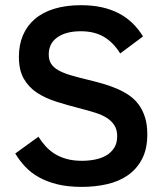

<svg xmlns="http://www.w3.org/2000/svg" viewBox="-20 -710 639 744"><path d="M550.8 -189.9Q550.8 -132.8 530.5 -94Q510.3 -55.2 475.6 -31Q440.9 -6.8 394.8 3.7Q348.6 14.2 296.9 14.2Q242.2 14.2 201.2 3.9Q160.2 -6.3 129.4 -23.9Q98.6 -41.5 76.9 -64.9Q55.2 -88.4 39.1 -115.2L128.9 -180.2Q141.1 -161.1 156 -144.3Q170.9 -127.4 190.7 -114.7Q210.4 -102.1 236.8 -94.5Q263.2 -86.9 297.9 -86.9Q323.7 -86.9 348.4 -91.8Q373 -96.7 392.1 -107.9Q411.1 -119.1 422.6 -137.2Q434.1 -155.3 434.1 -182.1Q434.1 -207.5 423.1 -224.6Q412.1 -241.7 393.6 -253.4Q375 -265.1 350.1 -272.9Q325.2 -280.8 296.9 -288.1Q245.1 -301.3 200.7 -315.2Q156.2 -329.1 123.5 -350.6Q90.8 -372.1 72 -405.3Q53.2 -438.5 53.2 -490.2Q53.2 -536.1 68.8 -573Q84.5 -609.9 114.7 -636Q145 -662.1 190.2 -676Q235.4 -689.9 293.9 -689.9Q337.9 -689.9 374.3 -681.9Q410.6 -673.8 440.2 -658.4Q469.7 -643.1 493.2 -620.4Q516.6 -597.7 534.2 -568.8L445.8 -502.9Q418.9 -545.9 382.3 -567.4Q345.7 -588.9 293 -588.9Q235.8 -588.9 202.4 -565.4Q168.9 -542 168.9 -499Q168.9 -477.5 178 -463.1Q187 -448.7 205.8 -438Q224.6 -427.2 253.2 -418.7Q281.7 -410.2 320.8 -400.9Q351.1 -393.6 379.6 -385.3Q408.2 -377 433.8 -366Q459.5 -355 481 -340.1Q502.4 -325.2 517.8 -304.2Q533.2 -283.2 542 -255.1Q550.8 -227.1 550.8 -189.9Z"/></svg>

Font: Clear Sans Medium
Style: Regular
Weight: 500
Foundry: Intel Corporation
Version: Version 1.00